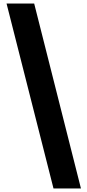

<svg xmlns="http://www.w3.org/2000/svg" viewBox="-20 -820 494 1084"><path d="M282 244 17 -800H173L437 244Z"/></svg>

Font: Noto Sans Tamil SemiCondensed Black
Style: Regular
Weight: 900
Width: 4
Designer: Jelle Bosma - Monotype Design Team
Foundry: Monotype Imaging Inc.
Version: Version 2.004; ttfautohint (v1.8.4.7-5d5b)